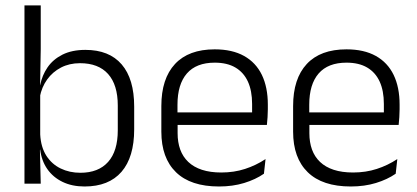

<svg xmlns="http://www.w3.org/2000/svg" viewBox="-20 -683 1551 714"><path d="M294.5 10.5Q248 10.5 212.8 -6.5Q177.5 -23.5 156 -54.2Q134.5 -85 129.5 -126.5H109.5L129.5 -183Q132 -136 152.2 -104.2Q172.5 -72.5 205.5 -56.5Q238.5 -40.5 279 -40.5Q346 -40.5 382 -80.8Q418 -121 418 -198.5V-290.5Q418 -367.5 382 -407.8Q346 -448 277.5 -448Q238 -448 206.8 -431.8Q175.5 -415.5 155.2 -387.2Q135 -359 128 -322L112 -366.5H129.5Q136.5 -403 156.8 -432.5Q177 -462 212.2 -479.8Q247.5 -497.5 297.5 -497.5Q386 -497.5 432.5 -443.5Q479 -389.5 479 -286.5V-202Q479 -98.5 431.8 -44Q384.5 10.5 294.5 10.5ZM131.5 0H71V-663H131.5V-500.5L129 -361L129.5 -347.5V-142L128.5 -122Z M794.5 10.5Q689 10.5 634.5 -42.5Q580 -95.5 580 -193.5V-288.5Q580 -390.5 630.8 -445Q681.5 -499.5 778.5 -499.5Q843.5 -499.5 887.5 -475Q931.5 -450.5 953.8 -404.5Q976 -358.5 976 -294V-276.5Q976 -262 975 -247.5Q974 -233 972.5 -218.5H916.5Q917.5 -240.5 917.5 -260.2Q917.5 -280 917.5 -296.5Q917.5 -345.5 901.8 -379.8Q886 -414 855.2 -432Q824.5 -450 778.5 -450Q710 -450 675 -409.8Q640 -369.5 640 -293.5V-246L640.5 -238V-187.5Q640.5 -154 650.2 -127Q660 -100 680.2 -80.8Q700.5 -61.5 731.2 -51.5Q762 -41.5 803 -41.5Q850.5 -41.5 891.2 -54.8Q932 -68 967.5 -91.5L961.5 -37Q930.5 -15.5 888 -2.5Q845.5 10.5 794.5 10.5ZM959 -218.5H611.5V-265H959Z M1284.5 10.5Q1179 10.5 1124.5 -42.5Q1070 -95.5 1070 -193.5V-288.5Q1070 -390.5 1120.8 -445Q1171.5 -499.5 1268.5 -499.5Q1333.5 -499.5 1377.5 -475Q1421.5 -450.5 1443.8 -404.5Q1466 -358.5 1466 -294V-276.5Q1466 -262 1465 -247.5Q1464 -233 1462.5 -218.5H1406.5Q1407.5 -240.5 1407.5 -260.2Q1407.5 -280 1407.5 -296.5Q1407.5 -345.5 1391.8 -379.8Q1376 -414 1345.2 -432Q1314.5 -450 1268.5 -450Q1200 -450 1165 -409.8Q1130 -369.5 1130 -293.5V-246L1130.5 -238V-187.5Q1130.5 -154 1140.2 -127Q1150 -100 1170.2 -80.8Q1190.5 -61.5 1221.2 -51.5Q1252 -41.5 1293 -41.5Q1340.5 -41.5 1381.2 -54.8Q1422 -68 1457.5 -91.5L1451.5 -37Q1420.5 -15.5 1378 -2.5Q1335.5 10.5 1284.5 10.5ZM1449 -218.5H1101.5V-265H1449Z"/></svg>

Font: Anek Devanagari Medium Light
Style: Regular
Weight: 300
Version: Version 1.003